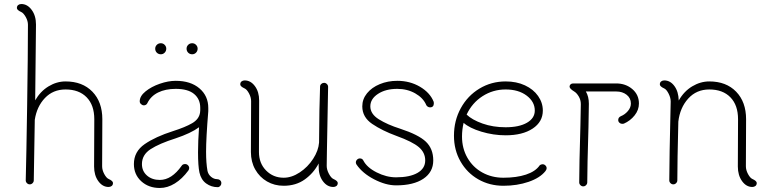

<svg xmlns="http://www.w3.org/2000/svg" viewBox="-20 -915 3824 955"><path d="M542 -5Q542 5 535.5 10Q529 15 520 15Q490 15 469 -14Q448 -43 448 -87L449 -322Q449 -392 411 -431Q373 -470 306 -470Q244 -470 203.5 -427.5Q163 -385 153 -319Q149 -52 148 -18Q148 -10 142 -4Q136 2 128 2Q120 2 114 -4Q108 -10 108 -18Q111 -129 115 -388Q119 -647 119 -792Q119 -811 108 -830.5Q97 -850 86 -855Q64 -865 64 -875Q64 -885 70.5 -890Q77 -895 86 -895Q116 -895 137.5 -866Q159 -837 159 -793Q159 -747 157 -603Q155 -483 155 -416Q181 -461 221.5 -485.5Q262 -510 306 -510Q390 -510 439.5 -459Q489 -408 489 -322L488 -88Q488 -69 498.5 -49.5Q509 -30 520 -25Q542 -15 542 -5Z M1081 -4Q1081 4 1075.5 10Q1070 16 1063 16Q1031 16 1005.5 -2.5Q980 -21 972 -57Q965 -89 965 -158Q965 -212 970 -282Q929 -252 854 -227Q772 -201 729 -173Q686 -145 686 -99Q686 -64 711 -42Q736 -20 775 -20Q834 -20 884 -91Q889 -99 901 -99Q909 -99 915 -93Q921 -87 921 -79Q921 -73 917 -67Q886 -25 849.5 -2.5Q813 20 775 20Q719 20 682.5 -13.5Q646 -47 646 -99Q646 -161 699.5 -198Q753 -235 841 -263Q901 -282 935.5 -302Q970 -322 975 -355L976 -366V-379Q976 -422 945.5 -447.5Q915 -473 854 -473Q803 -473 766.5 -455Q730 -437 713 -402Q711 -397 706 -394Q701 -391 696 -391Q688 -391 681.5 -397Q675 -403 675 -411Q675 -437 704 -460.5Q733 -484 775 -498.5Q817 -513 854 -513Q928 -513 972 -475.5Q1016 -438 1016 -378V-362Q1005 -228 1005 -160Q1005 -104 1012 -65Q1016 -47 1030 -35.5Q1044 -24 1059 -24Q1068 -24 1074.5 -18.5Q1081 -13 1081 -4ZM752 -673Q752 -684 760 -692Q768 -700 780 -700Q791 -700 799 -692Q807 -684 807 -673Q807 -661 799 -653Q791 -645 780 -645Q768 -645 760 -653Q752 -661 752 -673ZM908 -673Q908 -684 916 -692Q924 -700 936 -700Q947 -700 955 -692Q963 -684 963 -673Q963 -661 955 -653Q947 -645 936 -645Q924 -645 916 -653Q908 -661 908 -673Z M1660 -5Q1660 5 1653.5 10Q1647 15 1638 15Q1607 15 1585.5 -14.5Q1564 -44 1565 -90V-102Q1540 -54 1496 -22.5Q1452 9 1391 9Q1345 9 1308 -12.5Q1271 -34 1249.5 -72Q1228 -110 1228 -159L1229 -412Q1229 -431 1218.5 -450.5Q1208 -470 1197 -475Q1175 -485 1175 -495Q1175 -505 1181.5 -510Q1188 -515 1197 -515Q1227 -515 1248 -486.5Q1269 -458 1269 -415L1268 -159Q1268 -103 1303.5 -67Q1339 -31 1391 -31Q1431 -31 1471 -57.5Q1511 -84 1537.5 -125Q1564 -166 1567 -206Q1568 -382 1572 -484Q1572 -492 1578 -497.5Q1584 -503 1592 -503Q1600 -503 1606 -497Q1612 -491 1612 -483Q1611 -463 1606 -159L1605 -90Q1605 -71 1616 -50.5Q1627 -30 1638 -25Q1660 -15 1660 -5Z M1753 -97Q1750 -102 1750 -107Q1750 -115 1756 -121Q1762 -127 1770 -127Q1782 -127 1787 -117Q1805 -82 1853.5 -57.5Q1902 -33 1950 -33Q2018 -33 2056.5 -55Q2095 -77 2095 -117Q2095 -156 2063.5 -183Q2032 -210 1952 -239Q1881 -265 1831.5 -298.5Q1782 -332 1782 -386Q1782 -422 1805.5 -451Q1829 -480 1869 -496.5Q1909 -513 1956 -513Q2019 -513 2069 -483.5Q2119 -454 2137 -409Q2138 -407 2138 -402Q2138 -381 2119 -381Q2113 -381 2107.5 -384.5Q2102 -388 2100 -393Q2085 -428 2045.5 -450.5Q2006 -473 1956 -473Q1898 -473 1860 -448Q1822 -423 1822 -386Q1822 -348 1864.5 -321.5Q1907 -295 1970 -275Q2062 -245 2098.5 -210Q2135 -175 2135 -117Q2135 -59 2086 -26Q2037 7 1950 7Q1899 7 1841 -23Q1783 -53 1753 -97Z M2699 -78Q2699 -72 2693 -64Q2666 -30 2609 -10.5Q2552 9 2484 9Q2415 9 2359 -23Q2303 -55 2270.5 -112Q2238 -169 2238 -240Q2238 -315 2272 -377Q2306 -439 2365 -474.5Q2424 -510 2495 -510Q2549 -510 2591 -490.5Q2633 -471 2656.5 -437.5Q2680 -404 2680 -365Q2680 -309 2629.5 -275.5Q2579 -242 2495 -242Q2434 -242 2374.5 -260Q2315 -278 2286 -304Q2278 -270 2278 -236Q2278 -177 2305 -130Q2332 -83 2379 -57Q2426 -31 2484 -31Q2549 -31 2596 -46.5Q2643 -62 2664 -92Q2665 -94 2670 -96Q2675 -98 2679 -98Q2687 -98 2693 -92Q2699 -86 2699 -78ZM2301 -345Q2328 -319 2380 -300.5Q2432 -282 2495 -282Q2562 -282 2601 -304.5Q2640 -327 2640 -365Q2640 -409 2599.5 -439.5Q2559 -470 2495 -470Q2432 -470 2380 -436.5Q2328 -403 2301 -345Z M3158 -400Q3158 -368 3136.5 -341Q3115 -314 3083 -300Q3081 -299 3075 -299Q3067 -299 3061 -304.5Q3055 -310 3055 -318Q3055 -331 3068 -337Q3088 -345 3103 -362.5Q3118 -380 3118 -400Q3118 -427 3097 -443.5Q3076 -460 3045 -460H2894Q2909 -435 2909 -399L2907 -283Q2901 -79 2901 -8Q2901 0 2895 6Q2889 12 2881 12Q2873 12 2867 6Q2861 0 2861 -8Q2861 -88 2867 -292L2869 -397Q2869 -418 2858.5 -435.5Q2848 -453 2836 -460Q2813 -474 2813 -484Q2813 -491 2818 -495.5Q2823 -500 2831 -500H3045Q3092 -500 3125 -472Q3158 -444 3158 -400Z M3744 -5Q3744 5 3737.5 10Q3731 15 3722 15Q3692 15 3671 -14Q3650 -43 3650 -87L3651 -322Q3651 -392 3613 -431Q3575 -470 3508 -470Q3444 -470 3403 -424.5Q3362 -379 3354 -310Q3349 -110 3349 -18Q3349 -10 3343 -4Q3337 2 3329 2Q3321 2 3315 -4Q3309 -10 3309 -18Q3309 -114 3316 -410Q3316 -429 3305.5 -449.5Q3295 -470 3284 -475Q3262 -485 3262 -495Q3262 -505 3268.5 -510Q3275 -515 3284 -515Q3314 -515 3334.5 -487Q3355 -459 3356 -415Q3382 -461 3423 -485.5Q3464 -510 3508 -510Q3592 -510 3641.5 -459Q3691 -408 3691 -322L3690 -88Q3690 -69 3700.5 -49.5Q3711 -30 3722 -25Q3744 -15 3744 -5Z"/></svg>

Font: Tsukimi Rounded Light
Style: Regular
Weight: 300
Designer: Takashi Funayama
Foundry: Takashi Funayama
Version: Version 1.032; ttfautohint (v1.8.3)